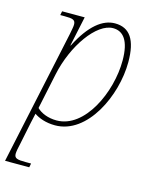

<svg xmlns="http://www.w3.org/2000/svg" viewBox="-134 -621 728 936"><g transform="rotate(15 230.0 -153.0)"><path d="M-16 240H106L110 220H83C39 220 25 216 25 193C25 183 29 162 34 141L57 29C61 12 64 -1 68 -20C91 -4 127 10 174 10C337 10 440 -211 440 -380C440 -492 404 -546 329 -546C267 -546 205 -498 148 -386H146L178 -536H64L60 -516H81C124 -516 137 -512 137 -488C137 -477 133 -460 129 -438ZM175 -15C132 -15 96 -30 75 -51L113 -231C145 -383 243 -521 326 -521C377 -521 411 -481 411 -380C411 -220 317 -15 175 -15Z"/></g></svg>

Font: Noto Serif SemiCondensed Thin
Style: Italic
Weight: 100
Width: 4
Italic angle: -12°
Designer: Monotype Design Team
Foundry: Monotype Imaging Inc.
Version: Version 2.013